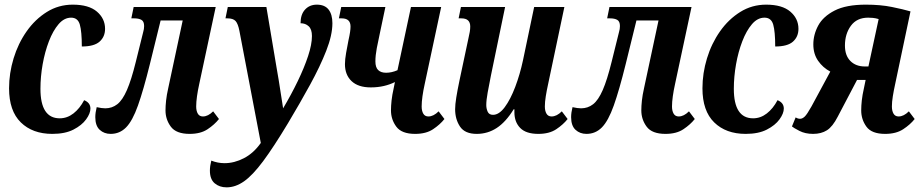

<svg xmlns="http://www.w3.org/2000/svg" viewBox="-20 -566 3969 826"><path d="M205 10Q120 10 69.5 -39.5Q19 -89 19 -186Q19 -251 38.5 -315Q58 -379 94.5 -431Q131 -483 181.5 -514.5Q232 -546 293 -546Q362 -546 397 -516Q432 -486 432 -442Q432 -408 408.5 -387Q385 -366 332 -366Q332 -430 323.5 -460Q315 -490 286 -490Q256 -490 232 -462Q208 -434 190.5 -388.5Q173 -343 163.5 -289.5Q154 -236 154 -184Q154 -57 237 -57Q269 -57 296 -78Q323 -99 342 -135Q369 -124 369 -99Q369 -78 350.5 -52.5Q332 -27 296 -8.5Q260 10 205 10Z M456 10Q428 10 409 -7.5Q390 -25 390 -62Q390 -81 396 -105Q418 -100 433 -100Q462 -100 484.5 -117.5Q507 -135 526 -178.5Q545 -222 564 -299L596 -428Q600 -441 600 -454Q600 -474 588.5 -480.5Q577 -487 558 -487H545L555 -536H908L837 -204Q831 -177 827.5 -152Q824 -127 824 -108Q824 -89 831 -77Q838 -65 853 -65Q875 -65 897 -87L922 -54Q903 -30 873 -10Q843 10 796 10Q738 10 715 -21Q692 -52 692 -91Q692 -110 694.5 -133.5Q697 -157 704 -188L766 -478H671L625 -291Q597 -178 573.5 -112Q550 -46 522.5 -18Q495 10 456 10Z M955 240Q924 240 903.5 222.5Q883 205 883 168Q883 149 889 125Q917 136 946 136Q988 136 1029.5 114.5Q1071 93 1102 49L1010 -433Q1004 -464 993.5 -475.5Q983 -487 959 -487H950L960 -536H1126L1170 -274Q1174 -253 1179 -221.5Q1184 -190 1189 -157.5Q1194 -125 1198 -100Q1233 -159 1261 -217Q1289 -275 1305.5 -325Q1322 -375 1322 -411Q1322 -440 1308 -453Q1294 -466 1273 -466Q1273 -504 1292.5 -525Q1312 -546 1343 -546Q1377 -546 1393.5 -525Q1410 -504 1410 -466Q1410 -415 1383.5 -347.5Q1357 -280 1314 -201.5Q1271 -123 1219 -36Q1157 67 1112 127.5Q1067 188 1030 214Q993 240 955 240Z M1575 -190Q1521 -190 1492.5 -217Q1464 -244 1464 -290Q1464 -310 1469 -338.5Q1474 -367 1479 -392Q1484 -414 1486 -428Q1488 -442 1488 -452Q1488 -487 1450 -487H1438L1448 -536H1638L1614 -422Q1607 -391 1601 -359Q1595 -327 1595 -302Q1595 -276 1607 -264.5Q1619 -253 1641 -253Q1665 -253 1690 -264L1748 -536H1878L1807 -204Q1801 -177 1797.5 -152Q1794 -127 1794 -108Q1794 -89 1801 -77Q1808 -65 1823 -65Q1845 -65 1867 -87L1892 -54Q1873 -30 1843 -10Q1813 10 1766 10Q1708 10 1685 -21Q1662 -52 1662 -91Q1662 -110 1664.5 -133.5Q1667 -157 1674 -188L1679 -213Q1657 -202 1631 -196Q1605 -190 1575 -190Z M2031 10Q1980 10 1959 -21.5Q1938 -53 1938 -96Q1938 -116 1943 -147Q1948 -178 1957 -221L1995 -400Q1999 -417 2001 -429Q2003 -441 2003 -452Q2003 -487 1965 -487H1953L1963 -536H2153L2092 -241Q2084 -201 2078 -168Q2072 -135 2072 -114Q2072 -99 2078 -85.5Q2084 -72 2101 -72Q2127 -72 2151.5 -105Q2176 -138 2196.5 -192Q2217 -246 2230 -307L2278 -536H2408L2338 -204Q2332 -177 2328 -152Q2324 -127 2324 -108Q2324 -89 2331 -77Q2338 -65 2353 -65Q2375 -65 2397 -87L2422 -54Q2403 -30 2373 -10Q2343 10 2296 10Q2243 10 2218 -15.5Q2193 -41 2193 -83V-96H2190Q2156 -41 2117 -15.5Q2078 10 2031 10Z M2503 10Q2475 10 2456 -7.5Q2437 -25 2437 -62Q2437 -81 2443 -105Q2465 -100 2480 -100Q2509 -100 2531.5 -117.5Q2554 -135 2573 -178.5Q2592 -222 2611 -299L2643 -428Q2647 -441 2647 -454Q2647 -474 2635.5 -480.5Q2624 -487 2605 -487H2592L2602 -536H2955L2884 -204Q2878 -177 2874.5 -152Q2871 -127 2871 -108Q2871 -89 2878 -77Q2885 -65 2900 -65Q2922 -65 2944 -87L2969 -54Q2950 -30 2920 -10Q2890 10 2843 10Q2785 10 2762 -21Q2739 -52 2739 -91Q2739 -110 2741.5 -133.5Q2744 -157 2751 -188L2813 -478H2718L2672 -291Q2644 -178 2620.5 -112Q2597 -46 2569.5 -18Q2542 10 2503 10Z M3188 10Q3103 10 3052.5 -39.5Q3002 -89 3002 -186Q3002 -251 3021.5 -315Q3041 -379 3077.5 -431Q3114 -483 3164.5 -514.5Q3215 -546 3276 -546Q3345 -546 3380 -516Q3415 -486 3415 -442Q3415 -408 3391.5 -387Q3368 -366 3315 -366Q3315 -430 3306.5 -460Q3298 -490 3269 -490Q3239 -490 3215 -462Q3191 -434 3173.5 -388.5Q3156 -343 3146.5 -289.5Q3137 -236 3137 -184Q3137 -57 3220 -57Q3252 -57 3279 -78Q3306 -99 3325 -135Q3352 -124 3352 -99Q3352 -78 3333.5 -52.5Q3315 -27 3279 -8.5Q3243 10 3188 10Z M3478 10Q3444 10 3419 -3Q3394 -16 3387 -22L3403 -61Q3412 -55 3422 -55Q3432 -55 3442 -64.5Q3452 -74 3471 -108L3552 -258Q3520 -275 3499.5 -304.5Q3479 -334 3479 -375Q3479 -417 3500 -456Q3521 -495 3570.5 -520.5Q3620 -546 3705 -546Q3768 -546 3817 -536Q3866 -526 3897 -517L3831 -204Q3825 -177 3821 -152Q3817 -127 3817 -108Q3817 -89 3824 -77Q3831 -65 3846 -65Q3868 -65 3890 -87L3915 -54Q3896 -30 3865.5 -10Q3835 10 3788 10Q3730 10 3707.5 -21Q3685 -52 3685 -91Q3685 -111 3687.5 -134Q3690 -157 3697 -188L3704 -222H3667L3584 -64Q3562 -21 3537.5 -5.5Q3513 10 3478 10ZM3701 -280H3716L3760 -484Q3746 -488 3735.5 -489Q3725 -490 3715 -490Q3666 -490 3640.5 -455Q3615 -420 3615 -370Q3615 -327 3638.5 -303.5Q3662 -280 3701 -280Z"/></svg>

Font: Noto Serif ExtraCondensed
Style: Bold Italic
Weight: 700
Width: 2
Italic angle: -12°
Designer: Monotype Design Team
Foundry: Monotype Imaging Inc.
Version: Version 2.013; ttfautohint (v1.8.4.7-5d5b)